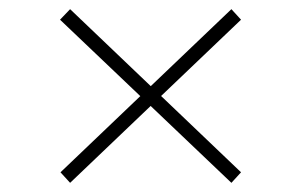

<svg xmlns="http://www.w3.org/2000/svg" viewBox="-20 -549 657 419"><path d="M112 -173 485 -529 506 -506 133 -150ZM111 -506 133 -529 506 -173 485 -150Z"/></svg>

Font: Roboto Serif 120pt Expanded Light
Style: Regular
Weight: 300
Width: 7
Designer: Greg Gazdowicz
Foundry: Commercial Type
Version: Version 1.008